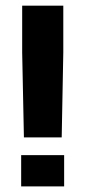

<svg xmlns="http://www.w3.org/2000/svg" viewBox="-20 -664 304 684"><path d="M199.8 -174.4 205.5 -476.9V-643.9H59V-476.9L65.2 -174.4ZM208.5 0V-111.3H55.4V0Z"/></svg>

Font: Arad-VF Thin Dots1
Style: Regular
Weight: 100
Designer: Mohammad Darvishi
Version: Version 1.000;August 30, 2024;FontCreator 15.0.0.2992 64-bit